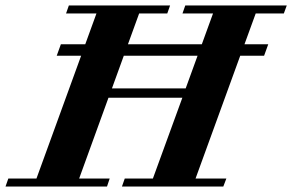

<svg xmlns="http://www.w3.org/2000/svg" viewBox="-72 -683 1070 703"><path d="M-51.8 0 -41.5 -29.3H61.5L225.1 -479H135.7L150.9 -521H240.2L281.2 -633.8H169.9L180.2 -663.1H550.8L540.5 -633.8H437.5L396.5 -521H667L708 -633.8H596.2L606.4 -663.1H978L967.3 -633.8H864.3L823.2 -521H910.2L895 -479H807.6L644 -29.3H756.8L745.6 0H374.5L384.8 -29.3H487.8L595.7 -325.2H325.2L217.8 -29.3H329.6L319.8 0ZM337.9 -359.4H607.9L651.4 -479H381.3Z"/></svg>

Font: Elstob ExtraBold
Style: Italic
Weight: 800
Italic angle: -20°
Designer: Peter S. Baker
Version: Version 1.015